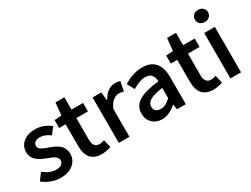

<svg xmlns="http://www.w3.org/2000/svg" viewBox="-57 -1247 2355 1798"><g transform="rotate(-30 1120.0 -348.0)"><path d="M210 12.2Q161.1 12.2 111.1 -6.8Q61 -25.9 23.9 -56.2L78.1 -129.9Q148.4 -75.2 213.9 -75.2Q252.4 -75.2 272.2 -91.1Q292 -106.9 292 -133.8Q292 -151.9 275.6 -167.2Q259.3 -182.6 244.6 -189.5Q230 -196.3 195.3 -209.5Q189.9 -211.9 187 -212.9Q164.6 -221.2 147.2 -229.2Q129.9 -237.3 110.6 -250Q91.3 -262.7 78.6 -277.1Q65.9 -291.5 57.4 -312Q48.8 -332.5 48.8 -356Q48.8 -421.4 97.7 -462.2Q146.5 -502.9 228 -502.9Q314.5 -502.9 391.1 -443.8L337.9 -374Q280.3 -416 230 -416Q194.8 -416 176.5 -401.1Q158.2 -386.2 158.2 -361.8Q158.2 -351.1 163.3 -342Q168.5 -333 176 -326.7Q183.6 -320.3 197 -313.7Q210.4 -307.1 221.4 -303Q232.4 -298.8 250 -292.5Q252 -292 252.7 -291.7Q253.4 -291.5 254.9 -291Q256.3 -290.5 257.6 -290Q258.8 -289.6 259.8 -289.1Q284.7 -279.8 300.8 -272.7Q316.9 -265.6 337.9 -252.4Q358.9 -239.3 371.1 -224.9Q383.3 -210.4 392.1 -188.5Q400.9 -166.5 400.9 -140.1Q400.9 -74.2 350.3 -31Q299.8 12.2 210 12.2Z M656.7 12.2Q500.5 12.2 500.5 -166V-399.9H430.7V-485.8L506.8 -491.2L520.5 -625H616.7V-491.2H741.7V-399.9H616.7V-166Q616.7 -80.1 685.5 -80.1Q710.9 -80.1 736.8 -90.8L756.8 -5.9Q701.7 12.2 656.7 12.2Z M844.7 0V-491.2H939.5L947.3 -403.8H951.7Q977.5 -451.2 1014.4 -477.1Q1051.3 -502.9 1090.3 -502.9Q1125 -502.9 1146.5 -493.2L1126.5 -393.1Q1099.1 -400.9 1075.7 -400.9Q1043 -400.9 1011.7 -376.2Q980.5 -351.6 959.5 -299.8V0Z M1310.1 12.2Q1245.6 12.2 1205.3 -27.6Q1165 -67.4 1165 -131.8Q1165 -210.4 1233.9 -253.9Q1302.7 -297.4 1454.1 -314Q1450.7 -410.2 1364.3 -410.2Q1308.1 -410.2 1226.1 -361.8L1184.1 -439Q1285.6 -502.9 1386.2 -502.9Q1477.1 -502.9 1523.2 -448.7Q1569.3 -394.5 1569.3 -291V0H1474.1L1466.3 -54.2H1462.4Q1383.8 12.2 1310.1 12.2ZM1347.2 -78.1Q1375.5 -78.1 1399.7 -91.1Q1423.8 -104 1454.1 -131.8V-242.2Q1357.9 -230 1317.1 -204.8Q1276.4 -179.7 1276.4 -141.1Q1276.4 -109.4 1295.7 -93.8Q1314.9 -78.1 1347.2 -78.1Z M1863.8 12.2Q1707.5 12.2 1707.5 -166V-399.9H1637.7V-485.8L1713.9 -491.2L1727.5 -625H1823.7V-491.2H1948.7V-399.9H1823.7V-166Q1823.7 -80.1 1892.6 -80.1Q1918 -80.1 1943.8 -90.8L1963.9 -5.9Q1908.7 12.2 1863.8 12.2Z M2051.8 0V-491.2H2166.5V0ZM2038.6 -642.1Q2038.6 -671.4 2058.6 -689.7Q2078.6 -708 2109.4 -708Q2140.1 -708 2160.4 -689.7Q2180.7 -671.4 2180.7 -642.1Q2180.7 -613.8 2160.4 -595.5Q2140.1 -577.1 2109.4 -577.1Q2078.6 -577.1 2058.6 -595.5Q2038.6 -613.8 2038.6 -642.1Z"/></g></svg>

Font: Toshiba Sans Medium
Style: Regular
Weight: 500
Designer: Paul D. Hunt
Foundry: Toshiba Corporation
Version: Version 2.020;PS 2.0;hotconv 1.0.86;makeotf.lib2.5.63406